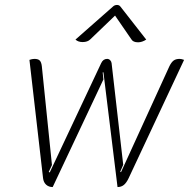

<svg xmlns="http://www.w3.org/2000/svg" viewBox="-20 -747 775 776"><path d="M154 -27 99 -505Q110 -509 119 -509Q134 -509 140.5 -502.5Q147 -496 149 -480L190 -80L177 -52L181 -50L389 -492Q397 -509 413 -509Q420 -509 425 -504Q430 -499 431 -492L478 -81L466 -53L469 -51L665 -480Q673 -496 682 -502.5Q691 -509 706 -509Q713 -509 724 -505L500 -27Q491 -8 480.5 0.5Q470 9 455 9L398 -455L395 -454L398 -426L193 9Q177 9 166.5 -0.5Q156 -10 154 -27ZM314 -577Q296 -577 285 -587L436 -720Q443 -727 453 -727Q462 -727 467 -720L571 -587Q554 -576 538 -576Q518 -576 511 -588L445 -684L345 -588Q334 -577 314 -577Z"/></svg>

Font: K2D Thin
Style: Italic
Weight: 100
Italic angle: -10°
Designer: Katatrad Aksorn Co.,Ltd.
Foundry: Cadson Demak Co.,Ltd.
Version: Version 1.000; ttfautohint (v1.6)